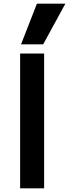

<svg xmlns="http://www.w3.org/2000/svg" viewBox="-20 -1020 374 1040"><path d="M89 0V-730H219V0ZM214 -780H94L180 -1000H334Z"/></svg>

Font: M PLUS 1 Thin SemiBold
Style: Regular
Weight: 600
Version: Version 1.001